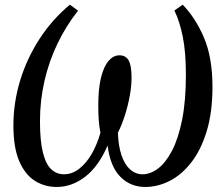

<svg xmlns="http://www.w3.org/2000/svg" viewBox="-20 -770 930 802"><path d="M217 11Q167 11 126 -14.5Q85 -40 60.5 -96.5Q36 -153 36 -246Q36 -341 64 -433.2Q92 -525.5 144.8 -607Q197.5 -688.5 272 -750.5L306 -725.5Q255.5 -661.5 220 -587.5Q184.5 -513.5 165.8 -432Q147 -350.5 147 -264.5Q147 -180.5 159.5 -131.8Q172 -83 194.5 -62.5Q217 -42 247.5 -42Q281 -42 310.5 -64.8Q340 -87.5 362.8 -126.8Q385.5 -166 399.5 -215.5Q394.5 -241 392.5 -267.2Q390.5 -293.5 390.5 -329.5Q390.5 -400.5 402.2 -447Q414 -493.5 434 -516.2Q454 -539 479 -539Q505 -539 517.2 -517.8Q529.5 -496.5 529.5 -446Q529.5 -410.5 522 -369.5Q514.5 -328.5 501.8 -288.5Q489 -248.5 472.5 -215.5Q474.5 -159 488 -120.2Q501.5 -81.5 524 -61.8Q546.5 -42 575.5 -42Q608 -42 640.2 -66.2Q672.5 -90.5 698.8 -141Q725 -191.5 740.8 -270.2Q756.5 -349 756.5 -457.5Q756.5 -552 743.5 -616.5Q730.5 -681 708.5 -726L743 -750.5Q797 -695 832.2 -612.2Q867.5 -529.5 867.5 -407Q867.5 -301 843.5 -222.2Q819.5 -143.5 779.2 -91.8Q739 -40 689 -14.5Q639 11 586.5 11Q525 11 482.8 -31.5Q440.5 -74 429.5 -162Q391.5 -74.5 335.8 -31.8Q280 11 217 11Z"/></svg>

Font: Merriweather 36pt
Style: Italic
Weight: 400
Italic angle: -7.8°
Version: Version 2.101